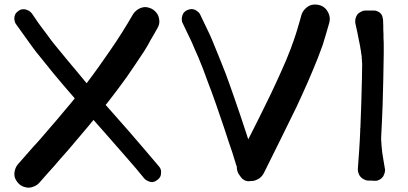

<svg xmlns="http://www.w3.org/2000/svg" viewBox="-20 -787 1848 869"><path d="M66.4 45.9C75.2 53.7 85 58.6 95.7 60.5C99.6 61.5 103.5 62.5 107.4 62.5C114.3 62.5 122.1 61.5 128.9 58.6C140.6 54.7 150.4 48.8 157.2 41C168.9 27.3 180.7 13.7 192.4 1C205.1 -12.7 216.8 -26.4 228.5 -39.1C238.3 -50.8 248 -62.5 257.8 -73.2C268.6 -85 278.3 -96.7 288.1 -107.4C319.3 -143.6 349.6 -179.7 379.9 -215.8C387.7 -225.6 395.5 -235.4 403.3 -244.1C422.9 -221.7 442.4 -200.2 461.9 -177.7L557.6 -68.4L595.7 -24.4L632.8 20.5C637.7 26.4 644.5 30.3 651.4 33.2C657.2 36.1 663.1 37.1 668 37.1C669.9 37.1 671.9 37.1 673.8 36.1C680.7 35.2 687.5 31.2 693.4 26.4C700.2 21.5 704.1 15.6 707 8.8C708 3.9 709 0 709 -4.9V-13.7C708 -21.5 704.1 -28.3 699.2 -34.2C655.3 -85.9 611.3 -137.7 566.4 -189.5L458 -312.5C461.9 -316.4 465.8 -320.3 468.8 -325.2C498 -362.3 526.4 -400.4 553.7 -438.5C580.1 -476.6 606.4 -515.6 632.8 -555.7C643.6 -572.3 653.3 -589.8 663.1 -608.4C673.8 -626 683.6 -643.6 693.4 -661.1C698.2 -669.9 701.2 -678.7 701.2 -688.5V-692.4C700.2 -705.1 697.3 -715.8 691.4 -724.6C685.5 -733.4 677.7 -741.2 667 -747.1C656.2 -752 646.5 -754.9 636.7 -754.9H634.8C624 -753.9 614.3 -751 603.5 -744.1C593.8 -737.3 585.9 -729.5 581.1 -720.7C548.8 -665 514.6 -610.4 478.5 -558.6C444.3 -508.8 409.2 -459 372.1 -410.2C359.4 -424.8 347.7 -440.4 335 -455.1C302.7 -493.2 271.5 -531.2 240.2 -569.3C230.5 -581.1 220.7 -592.8 211.9 -604.5L184.6 -641.6C173.8 -655.3 164.1 -668.9 153.3 -683.6L124 -726.6C119.1 -732.4 113.3 -737.3 106.4 -740.2C100.6 -743.2 94.7 -745.1 87.9 -745.1H85C78.1 -745.1 71.3 -743.2 64.5 -738.3C57.6 -733.4 51.8 -728.5 48.8 -721.7C45.9 -715.8 44.9 -710 44.9 -703.1V-699.2C45.9 -691.4 47.9 -684.6 51.8 -678.7C62.5 -664.1 73.2 -648.4 84 -633.8C94.7 -618.2 105.5 -603.5 116.2 -588.9C125 -576.2 134.8 -563.5 144.5 -550.8C154.3 -539.1 164.1 -527.3 173.8 -514.6C204.1 -475.6 236.3 -437.5 268.6 -399.4L318.4 -341.8C305.7 -326.2 293 -310.5 280.3 -295.9C251 -260.7 221.7 -225.6 191.4 -191.4C181.6 -179.7 171.9 -168 162.1 -157.2C152.3 -146.5 142.6 -134.8 131.8 -124C120.1 -111.3 108.4 -97.7 96.7 -84C85 -71.3 73.2 -57.6 61.5 -43.9C54.7 -36.1 49.8 -26.4 46.9 -14.6C45.9 -9.8 44.9 -3.9 44.9 1C44.9 6.8 45.9 12.7 47.9 18.6C51.8 28.3 57.6 37.1 66.4 45.9Z M1062.5 3.9C1063.5 4.9 1064.5 6.8 1065.4 7.8C1068.4 12.7 1072.3 17.6 1077.1 22.5C1083 27.3 1089.8 31.2 1096.7 32.2C1099.6 33.2 1101.6 33.2 1104.5 33.2C1107.4 33.2 1111.3 33.2 1114.3 32.2H1122.1C1132.8 31.2 1142.6 27.3 1153.3 20.5C1163.1 13.7 1169.9 4.9 1174.8 -4.9C1199.2 -54.7 1224.6 -104.5 1249 -154.3L1322.3 -303.7C1338.9 -339.8 1355.5 -375 1371.1 -411.1C1386.7 -447.3 1402.3 -483.4 1417 -520.5L1440.4 -583C1445.3 -600.6 1451.2 -618.2 1456.1 -634.8C1460.9 -651.4 1465.8 -668.9 1470.7 -685.5C1471.7 -690.4 1472.7 -696.3 1472.7 -701.2C1472.7 -707 1471.7 -712.9 1469.7 -719.7C1465.8 -731.4 1460 -741.2 1452.1 -749C1445.3 -755.9 1435.5 -761.7 1422.9 -764.6C1417 -765.6 1411.1 -766.6 1405.3 -766.6C1400.4 -766.6 1394.5 -765.6 1389.6 -764.6C1378.9 -761.7 1370.1 -755.9 1361.3 -747.1C1352.5 -738.3 1346.7 -728.5 1343.8 -717.8C1339.8 -703.1 1335.9 -687.5 1331.1 -672.9C1327.1 -658.2 1322.3 -642.6 1317.4 -627.9L1307.6 -598.6C1303.7 -588.9 1299.8 -579.1 1296.9 -569.3C1283.2 -533.2 1268.6 -498 1252.9 -463.9C1237.3 -429.7 1221.7 -394.5 1205.1 -360.4L1154.3 -256.8C1137.7 -222.7 1120.1 -189.5 1103.5 -156.2C1100.6 -165 1097.7 -174.8 1094.7 -183.6C1077.1 -237.3 1059.6 -290 1041 -342.8C1028.3 -378.9 1015.6 -416 1002 -452.1C988.3 -488.3 973.6 -523.4 959 -559.6C954.1 -572.3 949.2 -584 944.3 -595.7C939.5 -608.4 933.6 -620.1 928.7 -631.8L885.7 -721.7C882.8 -728.5 877 -733.4 870.1 -738.3C863.3 -743.2 856.4 -745.1 848.6 -746.1C841.8 -746.1 834 -744.1 827.1 -741.2C819.3 -737.3 813.5 -732.4 809.6 -726.6C805.7 -719.7 803.7 -712.9 802.7 -704.1V-701.2C802.7 -694.3 803.7 -687.5 806.6 -682.6C813.5 -668 820.3 -654.3 827.1 -639.6C834 -625 840.8 -611.3 847.7 -596.7C852.5 -585 857.4 -573.2 862.3 -562.5L877.9 -527.3C892.6 -492.2 906.2 -457 918.9 -420.9C932.6 -385.7 945.3 -350.6 958 -314.5C970.7 -278.3 982.4 -242.2 995.1 -206.1C1006.8 -169.9 1018.6 -133.8 1031.2 -97.7L1046.9 -46.9C1047.9 -42 1049.8 -38.1 1051.8 -33.2V-27.3C1052.7 -14.6 1056.6 -4.9 1062.5 3.9Z M1621.1 21.5C1624 23.4 1627.9 25.4 1630.9 26.4C1635.7 29.3 1641.6 30.3 1647.5 30.3H1664.1C1666 31.2 1668 31.2 1670.9 31.2H1679.7C1686.5 31.2 1692.4 29.3 1699.2 25.4C1706.1 21.5 1710.9 16.6 1714.8 10.7C1715.8 9.8 1715.8 7.8 1716.8 5.9C1717.8 3.9 1718.8 2 1719.7 -1C1721.7 -5.9 1722.7 -11.7 1722.7 -16.6C1722.7 -19.5 1722.7 -22.5 1721.7 -25.4L1715.8 -60.5C1713.9 -73.2 1711.9 -85 1710 -96.7L1707 -126L1705.1 -155.3V-165C1708 -215.8 1710 -266.6 1711.9 -316.4C1712.9 -354.5 1713.9 -391.6 1714.8 -429.7C1715.8 -467.8 1715.8 -505.9 1716.8 -543.9V-578.1C1716.8 -589.8 1716.8 -601.6 1715.8 -613.3C1715.8 -626 1715.8 -639.6 1714.8 -653.3C1714.8 -666 1714.8 -679.7 1713.9 -692.4C1713.9 -695.3 1713.9 -698.2 1712.9 -701.2C1711.9 -708 1710.9 -713.9 1708 -718.8C1705.1 -724.6 1700.2 -729.5 1693.4 -733.4C1686.5 -737.3 1679.7 -739.3 1672.9 -739.3H1632.8C1627.9 -739.3 1622.1 -738.3 1617.2 -735.4C1612.3 -733.4 1608.4 -730.5 1603.5 -727.5C1597.7 -722.7 1593.8 -716.8 1590.8 -708C1588.9 -703.1 1587.9 -699.2 1587.9 -694.3V-690.4V-683.6L1597.7 -638.7L1606.4 -594.7C1608.4 -585.9 1610.4 -577.1 1611.3 -568.4C1613.3 -559.6 1614.3 -550.8 1615.2 -542L1617.2 -532.2V-522.5C1618.2 -517.6 1618.2 -513.7 1618.2 -508.8C1619.1 -503.9 1619.1 -500 1619.1 -495.1V-494.1L1618.2 -432.6C1617.2 -394.5 1616.2 -357.4 1615.2 -320.3L1611.3 -212.9V-208C1610.4 -207 1610.4 -205.1 1610.4 -203.1V-194.3C1609.4 -164.1 1607.4 -134.8 1605.5 -104.5L1602.5 -63.5L1599.6 -22.5V-18.6C1599.6 -11.7 1601.6 -4.9 1604.5 2C1608.4 10.7 1614.3 16.6 1621.1 21.5Z"/></svg>

Font: Citrustime FakeCyr
Style: Regular
Weight: 400
Version: Version 1.1